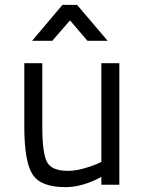

<svg xmlns="http://www.w3.org/2000/svg" viewBox="-20 -760 599 790"><path d="M397 -500H471V0H397V-32Q319 10 249 10Q147 10 113.5 -43Q80 -96 80 -239V-500H154V-240Q154 -131 173 -94Q192 -57 260 -57Q289 -57 323.5 -66.5Q358 -76 378 -85L397 -94ZM112 -592 237 -740H297L423 -592H340L268 -676L195 -592Z"/></svg>

Font: TitilliumText22L Rg
Style: Regular
Weight: 400
Designer: Campivisivi
Foundry: Campivisivi
Version: 1.000